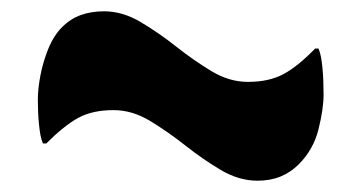

<svg xmlns="http://www.w3.org/2000/svg" viewBox="-20 -470 640 340"><path d="M419 -325Q456 -325 481.5 -338.5Q507 -352 538 -384H544Q547 -377 548.5 -368.5Q550 -360 551 -350Q552 -340 552.5 -328Q553 -316 553 -303Q553 -277 544 -241Q535 -205 509 -179Q495 -165 477 -157.5Q459 -150 436 -150Q403 -150 371 -169Q339 -188 308 -212.5Q277 -237 245.5 -256Q214 -275 181 -275Q144 -275 119 -261.5Q94 -248 62 -216H56Q53 -223 51.5 -231.5Q50 -240 49 -250Q48 -260 47.5 -271Q47 -282 47 -294Q47 -312 51.5 -336Q56 -360 65.5 -383.5Q75 -407 90 -422Q105 -437 123.5 -443.5Q142 -450 164 -450Q197 -450 229 -431Q261 -412 292 -387.5Q323 -363 354.5 -344Q386 -325 419 -325Z"/></svg>

Font: Recursive Monospace Casual ExtraBold
Style: Regular
Weight: 800
Version: Version 1.047